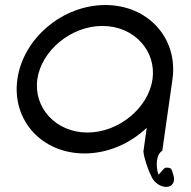

<svg xmlns="http://www.w3.org/2000/svg" viewBox="-20 -605 752 757"><path d="M127.2 -292.6C142.9 -404.1 258.6 -502.7 383.8 -502.7C509 -502.7 597 -404.1 581.3 -292.6C565.6 -181.1 449.9 -82.5 324.7 -82.5C199.6 -82.5 111.6 -181.1 127.2 -292.6ZM663.7 85.8C655.6 60.8 658.8 56 633.8 56C626.1 56 610 80.5 604.8 84C592.8 48 596.1 3 619.9 -10.5L660 -292.6C682.7 -454.1 563.9 -585.2 395.4 -585.2C226.8 -585.2 71.2 -454.1 48.5 -292.6C25.8 -131.1 144.6 0 313.1 0C405.4 0 493.7 -39.2 558.5 -101.2C554.3 -71 550 -40.8 545.8 -10.5C545.7 -10.2 545.6 -9.9 545.6 -9.5C545.6 -9.2 545.6 -8.9 545.6 -8.6C545.3 8.8 563.5 65.7 575 85.8C583.1 110.8 610 132 635 132C660 132 671.9 110.8 663.7 85.8Z"/></svg>

Font: Hi.
Style: Regular
Weight: 400
Designer: Mew Too, Robert Jablonski
Foundry: Cannot Into Space Fonts
Version: Version 1.996